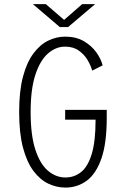

<svg xmlns="http://www.w3.org/2000/svg" viewBox="-20 -880 590 912"><path d="M290.5 11Q248.5 11 209.2 -7.8Q170 -26.5 138.8 -68.2Q107.5 -110 89.2 -178.8Q71 -247.5 71 -348Q71 -447.5 89.2 -516Q107.5 -584.5 138.8 -626.2Q170 -668 209 -687Q248 -706 289.5 -706Q341.5 -706 378.5 -684.2Q415.5 -662.5 437.8 -631Q460 -599.5 467.5 -569.5L418 -544.5Q412 -567 396.8 -593.5Q381.5 -620 355 -639.2Q328.5 -658.5 289 -658.5Q245.5 -658.5 208.2 -626.2Q171 -594 148.2 -525.5Q125.5 -457 125.5 -348Q125.5 -237.5 148 -169Q170.5 -100.5 208 -68.8Q245.5 -37 291 -37Q333 -37 365.2 -62.8Q397.5 -88.5 415.8 -148.8Q434 -209 434 -311.5H289.5V-358H487V-319Q487 -199 461.5 -126.5Q436 -54 391.8 -21.5Q347.5 11 290.5 11ZM136 -860.5H197.5L284.5 -785.5L370.5 -860.5H432L303.5 -751.5H264Z"/></svg>

Font: Trispace SemiCondensed ExtraLight
Style: Regular
Weight: 200
Width: 4
Designer: Tyler Finck
Foundry: Etcetera Type Company
Version: Version 1.210; ttfautohint (v1.8.3)